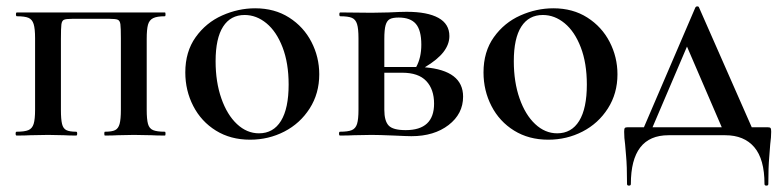

<svg xmlns="http://www.w3.org/2000/svg" viewBox="-20 -425 2444 602"><path d="M497 0Q470 0 455 -1L400 -2L349 -1Q334 0 309 0Q307 0 307 -6Q307 -12 309 -12Q331 -12 341 -17Q351 -22 355 -36.5Q359 -51 359 -81V-305Q359 -338 357.5 -349Q356 -360 349.5 -363Q343 -366 323 -366H207Q187 -366 180.5 -363Q174 -360 172.5 -348.5Q171 -337 171 -303V-81Q171 -51 174.5 -36.5Q178 -22 188 -17Q198 -12 219 -12Q222 -12 222 -6Q222 0 219 0Q195 0 181 -1L131 -2L75 -1Q60 0 32 0Q29 0 29 -6Q29 -12 32 -12Q57 -12 69 -17Q81 -22 85.5 -36.5Q90 -51 90 -81V-305Q90 -335 85.5 -349.5Q81 -364 69.5 -369Q58 -374 33 -374Q30 -374 30 -380Q30 -386 33 -386H497Q499 -386 499 -380Q499 -374 497 -374Q472 -374 460 -368Q448 -362 444 -347.5Q440 -333 440 -303V-81Q440 -51 444 -36.5Q448 -22 460 -17Q472 -12 497 -12Q499 -12 499 -6Q499 0 497 0Z M561 -198Q561 -263 593.5 -308.5Q626 -354 676.5 -376.5Q727 -399 780 -399Q841 -399 886.5 -370Q932 -341 956.5 -293.5Q981 -246 981 -192Q981 -132 951 -85Q921 -38 871.5 -12.5Q822 13 764 13Q703 13 657 -15.5Q611 -44 586 -92.5Q561 -141 561 -198ZM885 -160Q885 -227 866 -276.5Q847 -326 815.5 -352Q784 -378 747 -378Q703 -378 679.5 -341.5Q656 -305 656 -233Q656 -168 674 -116.5Q692 -65 723 -36Q754 -7 792 -7Q837 -7 861 -46Q885 -85 885 -160Z M1432 -122Q1432 -68 1386.5 -33Q1341 2 1270 2Q1257 2 1215 0Q1167 -2 1145 -2L1089 -1Q1074 0 1046 0Q1043 0 1043 -6Q1043 -12 1046 -12Q1071 -12 1083 -17Q1095 -22 1099.5 -36.5Q1104 -51 1104 -81V-305Q1104 -335 1099.5 -349.5Q1095 -364 1083.5 -369Q1072 -374 1047 -374Q1044 -374 1044 -380Q1044 -386 1047 -386L1145 -385L1198 -386Q1238 -388 1255 -388Q1320 -388 1354.5 -369Q1389 -350 1389 -312Q1389 -286 1370.5 -262Q1352 -238 1312 -214Q1432 -204 1432 -122ZM1185 -303V-215H1276H1285Q1301 -244 1301 -285Q1301 -330 1284 -350Q1267 -370 1230 -370Q1211 -370 1202 -365Q1193 -360 1189 -346Q1185 -332 1185 -303ZM1341 -100Q1341 -145 1316.5 -171Q1292 -197 1241 -197H1185V-81Q1185 -46 1198.5 -31.5Q1212 -17 1252 -17Q1341 -17 1341 -100Z M1496 -198Q1496 -263 1528.5 -308.5Q1561 -354 1611.5 -376.5Q1662 -399 1715 -399Q1776 -399 1821.5 -370Q1867 -341 1891.5 -293.5Q1916 -246 1916 -192Q1916 -132 1886 -85Q1856 -38 1806.5 -12.5Q1757 13 1699 13Q1638 13 1592 -15.5Q1546 -44 1521 -92.5Q1496 -141 1496 -198ZM1820 -160Q1820 -227 1801 -276.5Q1782 -326 1750.5 -352Q1719 -378 1682 -378Q1638 -378 1614.5 -341.5Q1591 -305 1591 -233Q1591 -168 1609 -116.5Q1627 -65 1658 -36Q1689 -7 1727 -7Q1772 -7 1796 -46Q1820 -85 1820 -160Z M2398 -12Q2398 5 2395 27Q2395 33 2392 66Q2389 99 2389 152Q2389 157 2383 157Q2377 157 2377 152Q2377 74 2345 36.5Q2313 -1 2254 -1H2076Q1958 -1 1958 152Q1958 157 1952 157Q1946 157 1946 152Q1946 94 1943 63.5Q1940 33 1940 28Q1937 7 1937 -12Q1937 -21 1939 -23.5Q1941 -26 1948 -26H1999L2160 -401Q2162 -405 2166.5 -405Q2171 -405 2172 -401L2337 -26H2387Q2394 -26 2396 -23.5Q2398 -21 2398 -12ZM2243 -26 2134 -279 2026 -26Z"/></svg>

Font: Cormorant Garamond SemiBold
Style: Regular
Weight: 600
Designer: Christian Thalmann (Catharsis Fonts)
Version: Version 3.000